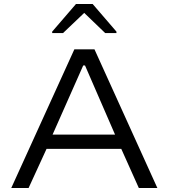

<svg xmlns="http://www.w3.org/2000/svg" viewBox="-20 -933 837 953"><path d="M36 0 349 -688H449L761 0H669L582 -194H211L122 0ZM241 -265H551L402 -608H393ZM239 -769V-776L357 -913H440L558 -776V-769H502L398 -869L293 -769Z"/></svg>

Font: Saira Expanded
Style: Regular
Weight: 400
Width: 7
Designer: Hector Gatti with collaboration of the Omnibus-Type team
Foundry: Omnibus-Type
Version: Version 1.100; ttfautohint (v1.8.3)